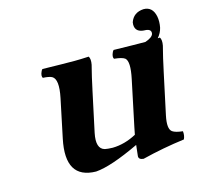

<svg xmlns="http://www.w3.org/2000/svg" viewBox="-88 -654 784 758"><g transform="rotate(-15 304.0 -275.5)"><path d="M538.1 -132.8Q526.9 -80.1 544.9 -66.9Q557.6 -58.1 586.9 -55.2Q588.9 -37.1 582 -22.9Q494.6 -11.7 408.7 9.8Q388.2 7.8 389.6 -6.8Q389.6 -8.3 394.5 -50.8Q275.9 5.4 214.8 9.8Q87.9 7.8 121.1 -149.9L153.8 -306.2Q169.4 -380.9 143.6 -395Q131.8 -400.9 107.4 -401.9Q100.6 -410.2 109.9 -429.7Q112.3 -434.1 114.7 -436Q200.7 -434.1 246.1 -434.1Q268.1 -434.1 303.7 -436Q311 -424.8 306.6 -401.9Q304.7 -393.6 302.2 -384.3Q295.9 -360.8 284.7 -308.1Q284.2 -306.6 284.2 -306.2L248.5 -139.2Q235.4 -76.2 271 -66.9Q282.2 -64.5 302.7 -64Q351.6 -64.9 399.9 -90.8Q402.8 -107.4 405.8 -120.6L444.8 -306.2Q459.5 -375.5 441.4 -390.6Q430.2 -398.9 398.4 -401.9Q391.6 -410.2 400.9 -429.7Q403.3 -434.1 405.8 -436Q490.7 -434.1 535.2 -434.1Q564 -443.8 568.4 -458Q572.3 -476.6 548.3 -479Q546.4 -479 545.9 -479Q506.3 -480 505.9 -512.2Q505.9 -517.6 506.8 -522Q519.5 -558.6 561 -561Q597.7 -561 606.4 -519Q610.4 -497.6 605.5 -473.1Q600.6 -452.6 585.9 -435.5Q587.4 -435.5 590.3 -435.5Q593.8 -435.5 594.7 -436Q602.1 -424.8 597.7 -401.9Q595.7 -393.6 593.3 -384.3Q586.9 -360.8 575.7 -308.1Q575.2 -306.6 575.2 -306.2Z"/></g></svg>

Font: Linux Libertine Slanted O
Style: Bold Slanted
Weight: 700
Designer: Philipp H. Poll
Foundry: Philipp H. Poll
Version: Version 5.0.0